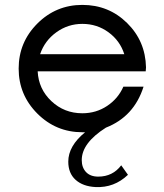

<svg xmlns="http://www.w3.org/2000/svg" viewBox="-20 -530 668 784"><path d="M576.2 -255 575 -238.8H133.8Q137.5 -166.2 190 -116.9Q242.5 -67.5 316.2 -67.5Q372.5 -67.5 417.5 -97.5Q462.5 -127.5 483.8 -176.2H566.2Q527.5 -53.8 412.5 -8.8Q313.8 53.8 313.8 123.8Q313.8 153.8 331.2 172.5Q348.8 191.2 381.2 191.2Q440 191.2 475 145L502.5 183.8Q446.2 237.5 370 233.8Q318.8 231.2 288.8 204.4Q258.8 177.5 258.8 130Q258.8 66.2 327.5 10H316.2Q208.8 10 132.5 -66.2Q56.2 -142.5 56.2 -250Q56.2 -357.5 132.5 -433.8Q208.8 -510 316.2 -510Q423.8 -510 498.8 -436.2Q573.8 -362.5 576.2 -255ZM316.2 -432.5Q257.5 -432.5 210 -398.1Q162.5 -363.8 143.8 -308.8H487.5Q470 -363.8 423.1 -398.1Q376.2 -432.5 316.2 -432.5Z"/></svg>

Font: Now Alt
Style: Regular
Weight: 400
Designer: Alfredo Marco Pradil
Foundry: Alfredo Marco Pradil
Version: Version 1.002;PS 001.002;hotconv 1.0.88;makeotf.lib2.5.64775